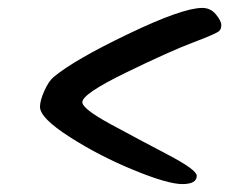

<svg xmlns="http://www.w3.org/2000/svg" viewBox="-20 -562 579 485"><path d="M491 -542Q512 -542 525.5 -525.5Q539 -509 539 -499Q539 -489 534 -484Q527 -477 468.5 -455Q410 -433 299 -379Q188 -325 188 -304Q188 -287 260 -248Q332 -209 404.5 -171Q477 -133 477 -118Q477 -97 440.5 -97Q404 -97 317.5 -132.5Q231 -168 156 -216Q81 -264 81 -292Q81 -308 92 -332.5Q103 -357 115 -367Q166 -410 303.5 -476Q441 -542 491 -542Z"/></svg>

Font: Kalam
Style: Regular
Weight: 400
Designer: Lipi Raval (Devanagari and Latin), Jonny Pinhorn (Latin)
Foundry: Indian Type Foundry
Version: Version 2.001;PS 1.0;hotconv 1.0.79;makeotf.lib2.5.61930; tt